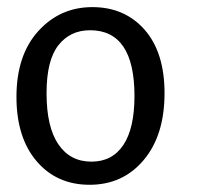

<svg xmlns="http://www.w3.org/2000/svg" viewBox="-20 -712 578 532"><path d="M25.6 -443.6Q25.6 -559 85.9 -625.6Q146.2 -692.3 235.9 -692.3Q325.6 -692.3 380.8 -629.5Q435.9 -566.7 435.9 -453.8Q435.9 -337.2 378.2 -268.6Q320.5 -200 228.2 -200Q137.2 -200 81.4 -265.4Q25.6 -330.8 25.6 -443.6ZM109 -453.8Q109 -360.3 141.7 -312.2Q174.4 -264.1 233.3 -264.1Q291 -264.1 321.8 -310.3Q352.6 -356.4 352.6 -446.2Q352.6 -537.2 321.8 -582.7Q291 -628.2 229.5 -628.2Q174.4 -628.2 141.7 -586.5Q109 -544.9 109 -453.8Z"/></svg>

Font: Slabo 13px
Style: Regular
Weight: 400
Designer: John Hudson
Foundry: Tiro Typeworks Ltd.
Version: Version 1.02 Build 005a